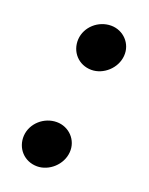

<svg xmlns="http://www.w3.org/2000/svg" viewBox="-111 -602 520 671"><g transform="rotate(20 149.0 -266.5)"><path d="M110.1 9.2C154.5 9.2 197.4 -28.8 201 -76C204.9 -122.2 168.3 -159.8 122.9 -159.8C75.6 -159.8 33.7 -122.9 30.5 -76C27.7 -28.8 62.1 9.2 110.1 9.2ZM93.8 -457.7C90.9 -410.5 125.4 -372.5 173.3 -372.5C217.7 -372.5 260.7 -410.5 264.2 -457.7C268.1 -503.9 231.5 -541.5 186.1 -541.5C138.8 -541.5 96.9 -504.6 93.8 -457.7Z"/></g></svg>

Font: Margiela Sans
Style: Bold Italic
Weight: 700
Italic angle: -9.39999°
Designer: Stefan Endress, Andreas Faust
Version: Version 1.100;FEAKit 1.0